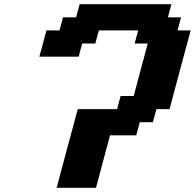

<svg xmlns="http://www.w3.org/2000/svg" viewBox="-20 -895 929 915"><path d="M250 0H437.5Q448.7 -42 470.9 -125.2Q493.2 -208.5 504.4 -250H629.4L646 -312.5H708.5L725.6 -375H788.1Q804.7 -437.5 838.1 -562.5Q871.6 -687.5 888.7 -750H826.2L842.8 -812.5H780.3L796.9 -875H359.4L342.8 -812.5H280.3L263.7 -750H201.2Q195.8 -729.5 184.6 -687.7Q173.3 -646 167.5 -625H355L371.6 -687.5H434.1L451.2 -750H638.7L621.6 -687.5H684.1Q672.9 -646 650.6 -562.7Q628.4 -479.5 617.2 -437.5H554.7L538.1 -375H350.6Q333.5 -312.5 300 -187.5Q266.6 -62.5 250 0Z"/></svg>

Font: Faithful 32x
Style: SemiboldOblique
Weight: 400
Foundry: Faithful Resource Pack
Version: Version 1.0; January 27, 2023